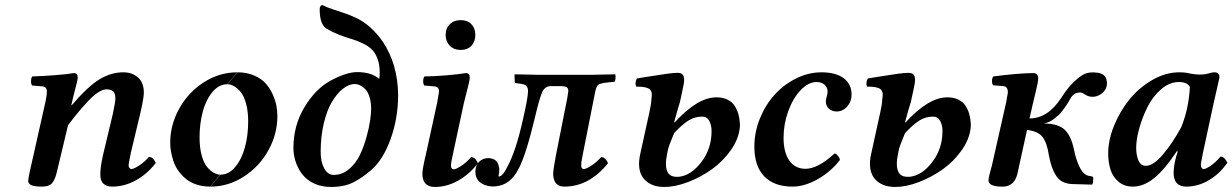

<svg xmlns="http://www.w3.org/2000/svg" viewBox="-20 -723 4840 754"><path d="M90.8 -13.2Q90.8 -20 96.2 -45.9L159.2 -326.2Q164.1 -353 164.1 -362.8Q164.1 -382.3 146 -383.8L106 -387.2Q101.6 -393.6 101.8 -405.3Q102.1 -417 106.9 -422.9Q143.6 -423.8 195.1 -427.7Q246.6 -431.6 270 -436Q285.2 -436 285.2 -418.9Q285.2 -412.1 281.7 -397.9Q278.3 -383.8 272.2 -360.8Q266.1 -337.9 262.2 -318.8L259.8 -310.1H262.2Q324.7 -383.3 370.1 -411.1Q415.5 -439 463.9 -439Q499.5 -439 522.2 -418.7Q544.9 -398.4 544.9 -358.9Q544.9 -340.3 532.2 -283.2L494.1 -124Q484.9 -78.6 484.9 -74.2Q484.9 -67.9 488.3 -63.5Q491.7 -59.1 496.1 -59.1Q504.9 -59.1 526.1 -72.8Q547.4 -86.4 564.9 -106.9Q574.2 -106.9 581.5 -99.1Q588.9 -91.3 591.8 -83Q557.1 -38.6 512.7 -14.4Q468.3 9.8 420.9 9.8Q374 9.8 374 -37.1Q374 -69.3 384.8 -115.2L422.9 -274.9Q433.1 -323.2 433.1 -335.9Q433.1 -356 424.8 -364Q416.5 -372.1 397.9 -372.1Q383.8 -372.1 365.2 -360.1Q346.7 -348.1 325.4 -325.4Q304.2 -302.7 286.6 -281.5Q269 -260.3 247.1 -231L203.1 -46.9Q195.8 -16.1 184.1 -3.2Q172.4 9.8 145 9.8Q115.7 9.8 103.3 4.4Q90.8 -1 90.8 -13.2Z M873.5 -392.1 912.6 -439Q948.7 -439 977.3 -426.8Q1005.9 -414.6 1022.7 -396Q1039.6 -377.4 1050.5 -353.3Q1061.5 -329.1 1065.4 -308.1Q1069.3 -287.1 1069.3 -267.1Q1069.3 -196.8 1034.2 -133.1Q999 -69.3 938 -29.8Q877 9.8 806.6 9.8L845.7 -37.1Q878.9 -37.1 904.3 -67.9Q929.7 -98.6 942.1 -145.5Q954.6 -192.4 954.6 -246.1Q954.6 -286.6 946 -317.1Q937.5 -347.7 924.3 -362.8Q911.1 -377.9 898.2 -385Q885.3 -392.1 873.5 -392.1ZM844.7 -37.1 805.7 9.8Q775.4 9.8 750.2 1.2Q725.1 -7.3 708.5 -21.7Q691.9 -36.1 679.7 -53.5Q667.5 -70.8 660.9 -90.8Q654.3 -110.8 651.4 -128.4Q648.4 -146 648.4 -162.1Q648.4 -232.4 683.8 -296.4Q719.2 -360.4 780.3 -399.7Q841.3 -439 911.6 -439L872.6 -392.1Q839.4 -392.1 814 -361.3Q788.6 -330.6 776.1 -283.7Q763.7 -236.8 763.7 -183.1Q763.7 -142.6 772.2 -112.1Q780.8 -81.5 793.9 -66.4Q807.1 -51.3 820.1 -44.2Q833 -37.1 844.7 -37.1Z M1437.5 -294.9Q1437.5 -322.3 1430.9 -342.8Q1424.3 -363.3 1413.8 -373.5Q1403.3 -383.8 1393.3 -388.4Q1383.3 -393.1 1373.5 -393.1Q1350.6 -393.1 1327.1 -374.8Q1303.7 -356.4 1283.9 -323.7Q1264.2 -291 1251.7 -239Q1239.3 -187 1239.3 -126Q1239.3 -87.4 1253.2 -61.8Q1267.1 -36.1 1290.5 -36.1Q1323.7 -36.1 1350.6 -58.8Q1377.4 -81.5 1393.1 -114Q1408.7 -146.5 1419.2 -184.6Q1429.7 -222.7 1433.6 -250.5Q1437.5 -278.3 1437.5 -294.9ZM1382.3 -439.9Q1438.5 -439.9 1469.2 -413.1Q1471.2 -421.9 1471.2 -438Q1471.2 -470.7 1461.9 -494.1Q1452.6 -517.6 1438.5 -530.5Q1424.3 -543.5 1402.6 -553.7Q1380.9 -564 1360.4 -569.8Q1339.8 -575.7 1313.2 -585.9Q1286.6 -596.2 1267.1 -607.9Q1235.4 -622.1 1235.4 -687Q1235.4 -693.8 1238.3 -698.5Q1241.2 -703.1 1245.1 -703.1H1246.1Q1263.7 -693.8 1289.8 -685.5Q1315.9 -677.2 1337.6 -669.7Q1359.4 -662.1 1384.3 -649.9Q1409.2 -637.7 1434.6 -615Q1460 -592.3 1483.4 -559.1Q1542 -470.7 1543.5 -351.1Q1543.5 -258.3 1513.7 -176.3Q1483.9 -94.2 1436.5 -54.2Q1417 -38.1 1404.8 -29.3Q1392.6 -20.5 1372.6 -9.5Q1352.5 1.5 1329.8 6.3Q1307.1 11.2 1279.3 11.2Q1242.2 11.2 1212.9 -2.7Q1183.6 -16.6 1166.5 -39.3Q1149.4 -62 1140.9 -88.4Q1132.3 -114.7 1132.3 -142.1Q1132.3 -229.5 1175 -301Q1217.8 -372.6 1275.4 -404.8Q1340.3 -439.9 1382.3 -439.9Z M1801.8 -318.8 1759.8 -123Q1751 -84.5 1751 -73.2Q1751 -58.1 1761.7 -58.1Q1770.5 -58.1 1791.5 -71.8Q1812.5 -85.4 1830.1 -106Q1839.4 -106 1846.7 -98.1Q1854 -90.3 1856.9 -82Q1822.3 -37.6 1778.3 -13.2Q1734.4 11.2 1688 11.2Q1638.7 11.2 1638.7 -41Q1638.7 -58.6 1651.9 -113.8L1696.8 -319.8Q1704.1 -360.8 1704.1 -362.8Q1704.1 -382.3 1686 -383.8L1646 -387.2Q1641.6 -393.6 1641.8 -405.3Q1642.1 -417 1647 -422.9Q1681.2 -422.9 1733.2 -427.2Q1785.2 -431.6 1809.1 -436Q1824.7 -436 1824.7 -418.9Q1824.7 -411.6 1821.8 -398.4Q1818.8 -385.3 1812.3 -360.4Q1805.7 -335.4 1801.8 -318.8ZM1789.1 -644Q1815.9 -644 1831.3 -627.9Q1846.7 -611.8 1846.7 -585.9Q1846.7 -559.6 1831.1 -543.2Q1815.4 -526.9 1789.1 -526.9Q1762.7 -526.9 1746.3 -543.5Q1730 -560.1 1730 -585.9Q1730 -611.8 1746.3 -627.9Q1762.7 -644 1789.1 -644Z M2163.6 -115.2 2207.5 -336.9Q2211.9 -364.3 2211.9 -365.2Q2211.9 -376.5 2205.1 -380.6Q2198.2 -384.8 2180.7 -384.8H2142.6Q2120.1 -384.8 2109.4 -361.3Q2098.6 -337.9 2080.6 -261.2Q2045.9 -116.2 2017.6 -62Q1984.4 4.4 1925.8 8.8Q1923.8 8.8 1920.2 9Q1916.5 9.3 1913.3 9.3Q1910.2 9.3 1907.7 8.8Q1880.4 6.3 1863.5 -8.5Q1846.7 -23.4 1846.7 -49.8Q1848.1 -75.2 1862.3 -88.6Q1876.5 -102.1 1897.5 -102.1Q1903.8 -102.1 1906.7 -101.1Q1933.6 -96.7 1938.5 -70.8Q1940.9 -64.5 1940.9 -55.2Q1940.9 -50.3 1939.7 -43.2Q1938.5 -36.1 1938 -33.7Q1937.5 -31.2 1938.5 -29.8Q1954.1 -29.8 1971.7 -66.9Q2005.4 -127 2033.7 -253.9Q2053.7 -340.8 2053.7 -366.2Q2053.7 -373.5 2051.3 -378.7Q2048.8 -383.8 2046.6 -386.5Q2044.4 -389.2 2036.6 -391.4Q2028.8 -393.6 2025.6 -394Q2022.5 -394.5 2010.3 -396Q2005.4 -396.5 2002.9 -397Q2000.5 -403.3 2000.5 -431.2Q2074.7 -429.2 2096.7 -429.2H2302.7L2396.5 -431.2Q2397.9 -424.8 2397 -414.1Q2396 -403.3 2392.6 -401.9L2363.8 -398.9Q2336.4 -396 2328.6 -389.4Q2320.8 -382.8 2315.9 -355L2269.5 -121.1Q2268.6 -114.3 2266.6 -105.2Q2264.6 -96.2 2263.7 -90.3Q2262.7 -84.5 2262.7 -81.1V-69.8Q2264.2 -59.1 2272.5 -59.1Q2281.2 -59.1 2301.8 -72.3Q2322.3 -85.4 2340.8 -106Q2350.1 -106 2357.2 -98.9Q2364.3 -91.8 2367.7 -82Q2293.5 9.8 2196.8 9.8Q2162.6 9.8 2154.8 -21Q2151.4 -32.2 2152.8 -46.9Q2153.3 -58.1 2158 -83.7Q2162.6 -109.4 2163.6 -115.2Z M2627.4 -200.2Q2625.5 -194.3 2619.6 -180.9Q2613.8 -167.5 2608.4 -152.8Q2603 -138.2 2600.6 -123Q2598.1 -111.3 2596.2 -97.2Q2588.9 -31.7 2632.3 -28.8H2646.5Q2694.3 -34.2 2734.4 -86.7Q2774.4 -139.2 2774.4 -208Q2774.4 -231.4 2765.4 -248.3Q2756.3 -265.1 2737.3 -265.1Q2709.5 -265.1 2685.3 -250.7Q2661.1 -236.3 2627.4 -200.2ZM2638.2 -282.2 2627.4 -243.2 2629.4 -242.2Q2719.7 -340.8 2793.5 -340.8Q2818.8 -340.8 2837.4 -331.5Q2856 -322.3 2865.7 -306.4Q2875.5 -290.5 2879.9 -274.4Q2884.3 -258.3 2885.3 -240.2Q2886.7 -232.4 2885.3 -223.1Q2881.3 -177.7 2850.1 -133.3Q2818.8 -88.9 2775.1 -57.9Q2731.4 -26.9 2681.4 -7.8Q2631.3 11.2 2589.4 11.2Q2545.4 11.2 2519.3 -10.3Q2493.2 -31.7 2490.2 -67.9Q2487.8 -89.4 2494.6 -120.1L2530.3 -282.2Q2537.6 -315.9 2537.6 -328.1Q2540.5 -349.6 2539.6 -356.9Q2536.6 -372.6 2523.4 -377Q2509.8 -382.8 2478.5 -382.8Q2471.7 -398.4 2481.4 -415Q2491.2 -416.5 2531.7 -423.1Q2572.3 -429.7 2599.1 -433.3Q2626 -437 2640.6 -437Q2662.6 -437 2665.5 -419.9Q2667.5 -410.2 2666.5 -403.8Q2666 -392.6 2650.4 -323.2Q2649.9 -321.8 2645.3 -306.2Q2640.6 -290.5 2638.2 -282.2Z M3278.3 -94.2Q3241.2 -47.4 3190.2 -18.8Q3139.2 9.8 3092.3 9.8Q3020 9.8 2981.2 -30.5Q2942.4 -70.8 2942.4 -147Q2942.4 -203.6 2964.1 -257.3Q2985.8 -311 3021.7 -350.8Q3057.6 -390.6 3106.2 -414.8Q3154.8 -439 3206.1 -439Q3261.7 -439 3293 -416Q3324.2 -393.1 3324.2 -351.1Q3324.2 -324.2 3306.9 -304.7Q3289.6 -285.2 3265.1 -285.2Q3247.1 -285.2 3235.1 -296.4Q3223.1 -307.6 3223.1 -325.2Q3223.1 -331.5 3226.6 -343.5Q3230 -355.5 3230 -362.8Q3230 -379.9 3218 -390.4Q3206.1 -400.9 3187 -400.9Q3154.3 -400.9 3124 -368.9Q3093.8 -336.9 3075.4 -286.1Q3057.1 -235.4 3057.1 -182.1Q3057.1 -124 3080.1 -92Q3103 -60.1 3143.1 -60.1Q3191.9 -60.1 3257.3 -120.1Q3263.2 -120.1 3270.5 -111.3Q3277.8 -102.5 3278.3 -94.2Z M3534.2 -200.2Q3532.2 -194.3 3526.4 -180.9Q3520.5 -167.5 3515.1 -152.8Q3509.8 -138.2 3507.3 -123Q3504.9 -111.3 3502.9 -97.2Q3495.6 -31.7 3539.1 -28.8H3553.2Q3601.1 -34.2 3641.1 -86.7Q3681.2 -139.2 3681.2 -208Q3681.2 -231.4 3672.1 -248.3Q3663.1 -265.1 3644 -265.1Q3616.2 -265.1 3592 -250.7Q3567.9 -236.3 3534.2 -200.2ZM3544.9 -282.2 3534.2 -243.2 3536.1 -242.2Q3626.5 -340.8 3700.2 -340.8Q3725.6 -340.8 3744.1 -331.5Q3762.7 -322.3 3772.5 -306.4Q3782.2 -290.5 3786.6 -274.4Q3791 -258.3 3792 -240.2Q3793.5 -232.4 3792 -223.1Q3788.1 -177.7 3756.8 -133.3Q3725.6 -88.9 3681.9 -57.9Q3638.2 -26.9 3588.1 -7.8Q3538.1 11.2 3496.1 11.2Q3452.1 11.2 3426 -10.3Q3399.9 -31.7 3397 -67.9Q3394.5 -89.4 3401.4 -120.1L3437 -282.2Q3444.3 -315.9 3444.3 -328.1Q3447.3 -349.6 3446.3 -356.9Q3443.4 -372.6 3430.2 -377Q3416.5 -382.8 3385.3 -382.8Q3378.4 -398.4 3388.2 -415Q3397.9 -416.5 3438.5 -423.1Q3479 -429.7 3505.9 -433.3Q3532.7 -437 3547.4 -437Q3569.3 -437 3572.3 -419.9Q3574.2 -410.2 3573.2 -403.8Q3572.8 -392.6 3557.1 -323.2Q3556.6 -321.8 3552 -306.2Q3547.4 -290.5 3544.9 -282.2Z M4271 -342.8Q4255.4 -342.8 4242.7 -350.8Q4230 -358.9 4224.1 -359.9Q4221.2 -360.8 4213.9 -358.9Q4207 -357.9 4202.1 -355.7Q4197.3 -353.5 4192.9 -348.6Q4188.5 -343.8 4186.5 -340.8Q4184.6 -337.9 4179.9 -329.6Q4175.3 -321.3 4173.8 -318.8Q4159.7 -297.4 4149.2 -284.2Q4138.7 -271 4119.9 -256.6Q4101.1 -242.2 4080.1 -237.8Q4135.7 -237.8 4161.1 -213.6Q4186.5 -189.5 4197.8 -134.8Q4204.6 -98.6 4219.7 -67.1Q4234.9 -35.6 4256.8 -32.2H4258.8Q4259.8 -31.7 4263.4 -31Q4267.1 -30.3 4269.8 -29.5Q4272.5 -28.8 4272.9 -27.8Q4273.9 -21.5 4272 -4.9Q4271 -2 4269 2L4196.8 0Q4171.9 0 4154.3 -8.5Q4136.7 -17.1 4126.2 -34.7Q4115.7 -52.2 4110.1 -69.1Q4104.5 -85.9 4099.1 -112.8Q4091.8 -161.6 4074.5 -184.6Q4057.1 -207.5 4013.2 -212.9L3981 -65.9Q3980 -62.5 3978.5 -54.4Q3977.1 -46.4 3976.1 -43Q3964.8 6.8 3922.9 9.8H3909.2Q3861.8 8.3 3861.8 -15.1Q3861.8 -20 3863.8 -29.1Q3865.7 -38.1 3869.6 -52Q3873.5 -65.9 3875 -71.8L3931.2 -320.8Q3936 -345.7 3938 -359.9Q3938 -383.8 3919.9 -384.8L3879.9 -388.2Q3875.5 -394.5 3875.7 -405.8Q3876 -417 3880.9 -422.9Q3983.4 -436 4040 -436Q4057.1 -434.6 4057.1 -415Q4057.1 -407.2 4054.4 -393.8Q4051.8 -380.4 4045.7 -355.5Q4039.6 -330.6 4037.1 -319.8L4022.9 -257.8Q4094.7 -257.8 4147 -337.9Q4160.6 -359.4 4176.5 -379.2Q4192.4 -398.9 4215.8 -417.7Q4239.3 -436.5 4258.8 -438Q4271.5 -439.5 4284.2 -438Q4323.2 -435.1 4326.2 -404.8Q4327.1 -401.9 4327.1 -393.1Q4325.7 -370.6 4307.9 -356.7Q4290 -342.8 4271 -342.8Z M4619.1 -224.1Q4648.4 -296.4 4652.8 -381.8Q4641.6 -400.9 4609.9 -400.9Q4572.3 -400.9 4539.3 -372.1Q4506.3 -343.3 4485.8 -301.8Q4465.3 -260.3 4453.6 -217.5Q4441.9 -174.8 4441.9 -143.1Q4441.9 -113.3 4450.9 -92.5Q4460 -71.8 4480 -71.8Q4509.3 -71.8 4547.1 -116.5Q4585 -161.1 4619.1 -224.1ZM4749 -439Q4769 -439 4769 -418.9Q4766.1 -405.8 4759.5 -376.7Q4752.9 -347.7 4746.1 -317.9L4704.1 -123Q4695.8 -81.1 4695.8 -76.2Q4695.8 -68.4 4699 -63.7Q4702.1 -59.1 4707 -59.1Q4715.8 -59.1 4735.1 -72.5Q4754.4 -85.9 4772.9 -107.9Q4789.1 -107.9 4799.8 -84Q4770.5 -41 4727.8 -15.6Q4685.1 9.8 4638.7 9.8Q4588.9 9.8 4588.9 -44.9Q4588.9 -70.8 4599.1 -108.9L4605 -127.9L4602.1 -129.9Q4554.2 -57.6 4512.9 -23.9Q4471.7 9.8 4428.7 9.8Q4395 9.8 4372.6 -9.3Q4350.1 -28.3 4341.1 -56.6Q4332 -85 4332 -121.1Q4332 -172.9 4355 -229.5Q4377.9 -286.1 4415.3 -332.3Q4452.6 -378.4 4504.9 -408.7Q4557.1 -439 4610.8 -439Q4636.2 -439 4653.8 -434.1Q4673.8 -430.2 4691.9 -430.2Q4713.9 -430.2 4727.1 -435.1Q4740.7 -439 4749 -439Z"/></svg>

Font: Common Serif SemiBold
Style: Italic
Weight: 600
Italic angle: -12°
Designer: Philipp H. Poll, Khaled Hosny
Foundry: Stefan Peev, Context Ltd.
Version: Version 1.026